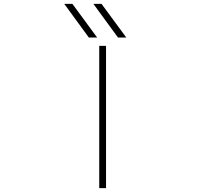

<svg xmlns="http://www.w3.org/2000/svg" viewBox="-20 -969 1040 991"><path d="M492.2 2V-732.4H527.3V2ZM588.9 -775.4 461.9 -949.2H503.9L631.8 -775.4ZM438.5 -775.4 311.5 -949.2H353.5L481.4 -775.4Z"/></svg>

Font: GenEi Gothic M ExtraLight
Style: Regular
Weight: 200
Designer: o_tamon (Modified); [Source Han Sans]
Ryoko NISHIZUKA  (kana & ideographs); Paul D. Hunt (Latin, Greek & Cyrillic); Wenl
Version: Version 1.1a;Original Version 1.004